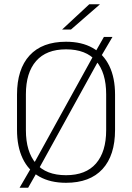

<svg xmlns="http://www.w3.org/2000/svg" viewBox="-20 -844 617 897"><path d="M288.5 10Q215 10 163.8 -19Q112.5 -48 86 -103.5Q59.5 -159 59.5 -237V-402Q59.5 -521 118.2 -585Q177 -649 288.5 -649Q362 -649 413 -620Q464 -591 490.8 -535.8Q517.5 -480.5 517.5 -402V-237Q517.5 -118 458.8 -54Q400 10 288.5 10ZM71.5 33 127 -62.5 135.5 -75 419 -588.5 425 -600.5 465.5 -671.5H505.5L450.5 -578L442 -564L159.5 -52L154.5 -42.5L111.5 33ZM288.5 -25.5Q381 -25.5 428.5 -80.2Q476 -135 476 -236V-403.5Q476 -504.5 429 -559Q382 -613.5 288.5 -613.5Q196.5 -613.5 148.8 -559Q101 -504.5 101 -403.5V-236Q101 -135 148 -80.2Q195 -25.5 288.5 -25.5ZM397 -824H446V-823L311.5 -706H270.5V-706.5Z"/></svg>

Font: Anek Latin Medium ExtraLight
Style: Regular
Weight: 250
Version: Version 1.003